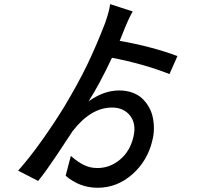

<svg xmlns="http://www.w3.org/2000/svg" viewBox="-20 -826 996 921"><path d="M831.1 -557.1 793 -470.7Q666 -520.5 517.1 -548.8Q455.6 -418.5 404.8 -339.8Q478 -392.1 551.8 -392.1Q585.9 -392.1 614 -382.1Q642.1 -372.1 661.1 -354.5Q680.2 -336.9 693.6 -313.7Q707 -290.5 712.6 -264.4Q718.3 -238.3 718.3 -210.7Q718.3 -183.1 711.9 -156.7Q689.5 -56.2 615.7 9.3Q542 74.7 448.7 74.7Q362.3 74.7 294.9 17.1L319.8 -78.1Q352.5 -49.3 382.1 -34.7Q411.6 -20 447.3 -20Q507.8 -20 556.2 -60.8Q604.5 -101.6 620.1 -169.9Q634.8 -231.9 604.2 -271Q573.7 -310.1 517.1 -310.1Q416 -310.1 328.6 -197.3Q319.8 -184.1 293.9 -145Q268.1 -106 250 -78.6Q231.9 -51.3 207 -16.4Q182.1 18.6 163.1 42L66.9 -7.3Q120.6 -67.4 180.4 -151.4Q240.2 -235.4 288.1 -314Q354 -423.8 397.5 -513.7Q440.9 -603.5 483.9 -714.4Q504.4 -772.9 508.3 -806.2L616.7 -771Q597.7 -738.3 577.1 -687Q562.5 -648.9 554.2 -629.9Q706.1 -603.5 831.1 -557.1Z"/></svg>

Font: Karasuma Gothic
Style: Regular
Weight: 500
Designer: Rasmus Andersson / Ryoko Nishizuka
Foundry: Genbu
Version: Version 1.00